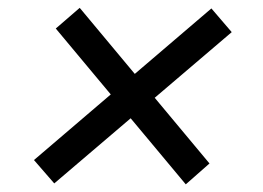

<svg xmlns="http://www.w3.org/2000/svg" viewBox="-20 -529 676 494"><path d="M458 -54.7 123.5 -455.6 185.1 -508.8 519 -108.4ZM119.6 -57.1 67.4 -117.2 523.9 -507.3 576.2 -446.3Z"/></svg>

Font: Inter 28pt
Style: Italic
Weight: 400
Italic angle: -9.3988°
Designer: Rasmus Andersson
Foundry: rsms
Version: Version 4.001;git-66647c0bb